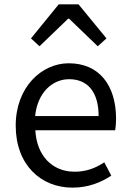

<svg xmlns="http://www.w3.org/2000/svg" viewBox="-20 -847 594 880"><path d="M312 13C385 13 443 -11 490 -42L458 -103C417 -76 375 -60 322 -60C219 -60 148 -134 142 -250H508C510 -264 512 -282 512 -302C512 -457 434 -557 295 -557C171 -557 52 -448 52 -271C52 -92 167 13 312 13ZM141 -315C152 -423 220 -484 297 -484C382 -484 432 -425 432 -315ZM122 -671 161 -635 292 -761H297L428 -635L468 -671L340 -827H249Z"/></svg>

Font: Noto Sans Mono CJK SC
Style: Regular
Weight: 400
Designer: Ryoko NISHIZUKA 西塚涼子 (kana, bopomofo & ideographs); Paul D. Hunt (Latin, Greek & Cyrillic); Sandoll Communications 산돌커뮤니
Foundry: Adobe
Version: Version 2.004;hotconv 1.0.118;makeotfexe 2.5.65603